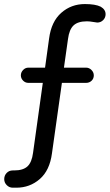

<svg xmlns="http://www.w3.org/2000/svg" viewBox="-73 -749 527 923"><path d="M-52.7 112.3Q-52.7 94.7 -41 82.5Q-29.3 70.3 -11.7 70.3H-4.9Q38.1 70.3 59.1 50.8Q80.1 31.2 85.9 -14.6L132.8 -350.6H63.5Q48.8 -350.6 38.1 -361.3Q27.3 -372.1 27.3 -386.7Q27.3 -401.4 38.1 -412.6Q48.8 -423.8 63.5 -423.8H143.6L163.1 -564.5Q173.8 -645.5 221.7 -687.5Q269.5 -729.5 335 -729.5Q385.7 -729.5 411.1 -716.8Q434.6 -703.1 434.6 -680.7Q434.6 -664.1 422.9 -652.3Q411.1 -640.6 394.5 -640.6L374 -643.6Q358.4 -646.5 344.7 -646.5Q301.8 -646.5 280.8 -627Q259.8 -607.4 253.9 -561.5L234.4 -423.8H340.8Q355.5 -423.8 366.7 -412.6Q377.9 -401.4 377.9 -386.7Q377.9 -371.1 367.2 -360.8Q356.4 -350.6 340.8 -350.6H224.6L176.8 -11.7Q166 70.3 118.2 111.8Q70.3 153.3 5.9 153.3H-11.7Q-28.3 153.3 -40.5 141.1Q-52.7 128.9 -52.7 112.3Z"/></svg>

Font: jf-openhuninn-2.1
Style: Regular
Weight: 400
Designer: [Kosugi Maru]
Designed by MOTOYA      

[Varela Round]
Joe Prince (Latin component); Avraham Cornfeld (Hebrew component)
Foundry: justfont Co., Ltd.
Version: 2.1